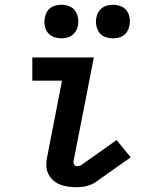

<svg xmlns="http://www.w3.org/2000/svg" viewBox="-20 -770 590 802"><path d="M300 12Q282 12 264 9.5Q246 7 230 0.5Q214 -6 201.5 -17.5Q189 -29 181.5 -44.5Q174 -60 173.5 -78Q173 -96 177 -114L239 -433H115V-530H372L287 -96Q286 -89 290 -82.5Q294 -76 301 -76Q305 -76 310 -77Q315 -78 320 -81L467 -185L526 -113L379 -9Q370 -3 360 1Q350 5 340 7.5Q330 10 320 11Q310 12 300 12ZM451 -610Q434 -610 418.5 -616Q403 -622 394 -635Q385 -648 382 -665Q379 -682 383 -699Q385 -710 391.5 -720.5Q398 -731 408 -738Q418 -745 429.5 -747.5Q441 -750 452 -750Q469 -750 484.5 -744Q500 -738 509.5 -725Q519 -712 521.5 -695Q524 -678 520 -661Q518 -650 512 -639.5Q506 -629 496 -622Q486 -615 474.5 -612.5Q463 -610 451 -610ZM236 -610Q219 -610 203.5 -616Q188 -622 178.5 -635Q169 -648 166.5 -665Q164 -682 168 -699Q170 -710 176 -720.5Q182 -731 192 -738Q202 -745 213.5 -747.5Q225 -750 237 -750Q254 -750 269.5 -744Q285 -738 294 -725Q303 -712 306 -695Q309 -678 305 -661Q303 -650 296.5 -639.5Q290 -629 280 -622Q270 -615 258.5 -612.5Q247 -610 236 -610Z"/></svg>

Font: Lode
Style: Bold Italic
Weight: 700
Italic angle: -11°
Monospace: yes
Designer: Belleve Invis
Foundry: Belleve Invis
Version: Version 29.2.0; ttfautohint (v1.8.3)